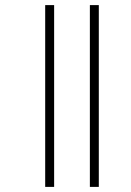

<svg xmlns="http://www.w3.org/2000/svg" viewBox="-20 -682 514 752"><path d="M157 -662V50H192V-662ZM332 -662V50H367V-662Z"/></svg>

Font: Noto Sans Sinhala ExtraCondensed ExtraLight
Style: Regular
Weight: 200
Width: 2
Designer: Jelle Bosma - Monotype Design Team
Foundry: Monotype Imaging Inc.
Version: Version 2.006